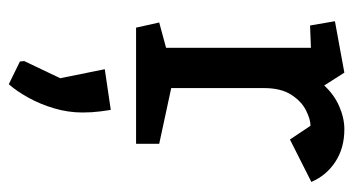

<svg xmlns="http://www.w3.org/2000/svg" viewBox="-208 -318 823 448"><g transform="rotate(90 204.0 -94.5)"><path d="M45 0 33 -54 92 -70V-408L40 -406L30 -464L150 -486L180 -439Q201 -462 228.5 -474Q256 -486 282 -486Q326 -486 358 -465Q390 -444 405 -409L306 -359L274 -407Q259 -407 238 -396.5Q217 -386 201.5 -362Q186 -338 186 -298V-82L316 -54V0ZM124 271 123 261 163 177 142 73 237 59Q238 65 240.5 84Q243 103 243 125Q243 158 233.5 190.5Q224 223 208.5 251Q193 279 177 297Z"/></g></svg>

Font: Kreon
Style: Regular
Weight: 400
Designer: Julia Petretta
Foundry: Julia Petretta and Eli Heuer
Version: Version 2.002